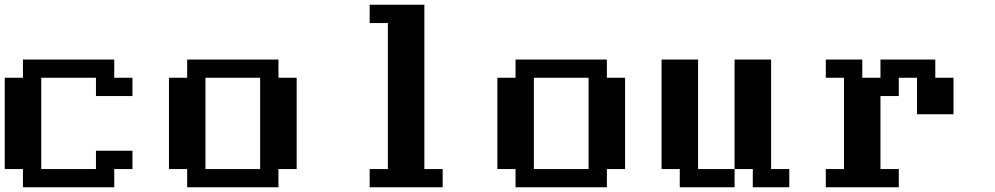

<svg xmlns="http://www.w3.org/2000/svg" viewBox="-20 -789 4191 809"><path d="M76.7 0V-76.7H0V-461.4H76.7V-538.1H461.4V-461.4H538.1V-384.3H384.3V-461.4H153.8V-76.7H384.3V-153.8H538.1V-76.7H461.4V0Z M1076.2 -76.7V-461.4H845.7V-76.7ZM768.6 0V-76.7H691.9V-461.4H768.6V-538.1H1153.3V-461.4H1230V-76.7H1153.3V0Z M1537.6 0V-76.7H1614.3V-691.9H1537.6V-769H1768.1V-76.7H1845.2V0Z M2460 -76.7V-461.4H2229.5V-76.7ZM2152.3 0V-76.7H2075.7V-461.4H2152.3V-538.1H2537.1V-461.4H2613.8V-76.7H2537.1V0Z M2844.2 0V-76.7H2767.6V-538.1H2921.4V-76.7H3075.2V0ZM3151.9 0V-76.7H3075.2V-538.1H3229V-76.7H3305.7V0Z M3459.5 0V-76.7H3536.1V-461.4H3459.5V-538.1H3613.3V-461.4H3689.9V-538.1H3920.9V-461.4H3997.6V-307.6H3843.8V-461.4H3767.1V-384.3H3689.9V-76.7H3767.1V0Z"/></svg>

Font: Good Old DOS
Style: Regular
Weight: 400
Designer: Vasily Draigo
Foundry: Vasily Draigo
Version: 1.0